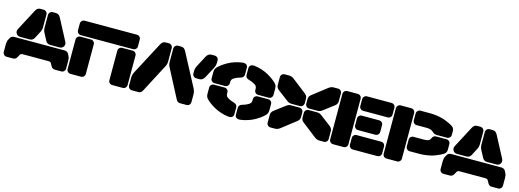

<svg xmlns="http://www.w3.org/2000/svg" viewBox="-4 -1572 6603 2443"><g transform="rotate(15 3297.5 -350.5)"><path d="M318.8 -700.2H359.9Q381.3 -700.2 396.2 -685.3Q411.1 -670.4 411.1 -648.9V-484.9Q411.1 -449.2 395 -418.9L346.2 -325.2Q327.1 -289.1 286.1 -289.1H163.1Q126 -289.1 108.9 -317.4Q91.8 -345.7 108.9 -378.9L254.9 -655.8Q267.1 -679.2 282.2 -689.7Q297.4 -700.2 318.8 -700.2ZM481.9 -700.2H522Q543.5 -700.2 558.6 -689.7Q573.7 -679.2 585.9 -655.8L731.9 -378.9Q749 -345.7 732.2 -317.4Q715.3 -289.1 678.2 -289.1H556.2Q516.6 -289.1 497.1 -324.2L446.8 -418.9Q431.2 -448.2 431.2 -484.9V-648.9Q431.2 -670.4 445.8 -685.3Q460.4 -700.2 481.9 -700.2ZM88.9 -269H752Q789.1 -269 806.2 -236.8L818.8 -211.9Q831.1 -188.5 831.1 -151.9V-50.8Q831.1 -29.3 816.2 -14.6Q801.3 0 779.8 0H695.8Q661.6 0 644 -33.2L630.9 -58.1Q624 -71.8 615.2 -77.9Q606.4 -84 590.8 -84H250Q234.4 -84 225.6 -77.9Q216.8 -71.8 210 -58.1L196.8 -33.2Q179.2 0 145 0H61Q39.6 0 24.7 -14.6Q9.8 -29.3 9.8 -50.8V-151.9Q9.8 -188.5 22 -211.9L35.2 -236.8Q52.2 -269 88.9 -269Z M1589.8 -509.8H901.9Q880.4 -509.8 865.5 -524.7Q850.6 -539.6 850.6 -561V-648.9Q850.6 -670.4 865.5 -685.3Q880.4 -700.2 901.9 -700.2H1589.8Q1611.3 -700.2 1626 -685.3Q1640.6 -670.4 1640.6 -648.9V-561Q1640.6 -539.6 1626 -524.7Q1611.3 -509.8 1589.8 -509.8ZM1040 0H901.9Q880.4 0 865.5 -14.6Q850.6 -29.3 850.6 -50.8V-439Q850.6 -460.4 865.5 -475.3Q880.4 -490.2 901.9 -490.2H1040Q1061.5 -490.2 1076.2 -475.3Q1090.8 -460.4 1090.8 -439V-50.8Q1090.8 -29.3 1076.2 -14.6Q1061.5 0 1040 0ZM1589.8 0H1451.7Q1430.2 0 1415.5 -14.6Q1400.9 -29.3 1400.9 -50.8V-439Q1400.9 -460.4 1415.5 -475.3Q1430.2 -490.2 1451.7 -490.2H1589.8Q1611.3 -490.2 1626 -475.3Q1640.6 -460.4 1640.6 -439V-50.8Q1640.6 -29.3 1626 -14.6Q1611.3 0 1589.8 0Z M1969.2 -700.2H2010.3Q2031.7 -700.2 2046.6 -685.3Q2061.5 -670.4 2061.5 -648.9V-475.1Q2061.5 -439.5 2045.4 -409.2L1848.6 -33.2Q1831.1 0 1795.4 0H1711.4Q1689.9 0 1675 -14.6Q1660.2 -29.3 1660.2 -50.8V-151.9Q1660.2 -191.9 1680.2 -230L1905.3 -655.8Q1917.5 -679.2 1932.6 -689.7Q1947.8 -700.2 1969.2 -700.2ZM2132.3 -700.2H2172.4Q2193.8 -700.2 2209 -689.7Q2224.1 -679.2 2236.3 -655.8L2461.4 -230Q2481.4 -191.9 2481.4 -151.9V-50.8Q2481.4 -29.3 2466.6 -14.6Q2451.7 0 2430.2 0H2346.2Q2311 0 2293.5 -33.2L2097.2 -409.2Q2081.5 -438.5 2081.5 -475.1V-648.9Q2081.5 -670.4 2096.2 -685.3Q2110.8 -700.2 2132.3 -700.2Z M2891.6 -425.8V-411.1Q2891.6 -389.6 2876.7 -374.8Q2861.8 -359.9 2840.3 -359.9H2702.1Q2680.7 -359.9 2666 -374.8Q2651.4 -389.6 2651.4 -411.1V-491.2Q2651.4 -514.6 2657.2 -530Q2663.1 -545.4 2677.2 -560.1Q2697.8 -581.1 2726.3 -602.3Q2754.9 -623.5 2793.5 -645.3Q2832 -667 2881.1 -683.1Q2930.2 -699.2 2980.5 -705.1Q3013.2 -708.5 3031.2 -694.8Q3049.3 -681.2 3049.3 -655.8V-566.9Q3049.3 -525.9 3000.5 -513.2Q2951.2 -500 2913.6 -474.1Q2891.6 -458 2891.6 -425.8ZM3226.6 -411.1V-425.8Q3226.6 -458 3204.6 -474.1Q3166.5 -500.5 3118.2 -513.2Q3069.3 -525.9 3069.3 -566.9V-655.8Q3069.3 -681.2 3087.4 -694.8Q3105.5 -708.5 3138.2 -705.1Q3188.5 -699.2 3237.5 -683.1Q3286.6 -667 3324.7 -645.3Q3362.8 -623.5 3391.4 -602.3Q3419.9 -581.1 3440.4 -560.1Q3454.6 -545.4 3460.4 -530Q3466.3 -514.6 3466.3 -491.2V-411.1Q3466.3 -389.6 3451.7 -374.8Q3437 -359.9 3415.5 -359.9H3277.3Q3255.9 -359.9 3241.2 -374.8Q3226.6 -389.6 3226.6 -411.1ZM2572.3 -700.2H2614.3Q2635.7 -700.2 2650.6 -685.3Q2665.5 -670.4 2665.5 -648.9V-620.1Q2665.5 -583 2646.5 -546.9L2570.3 -402.8Q2546.9 -359.9 2504.4 -359.9H2462.4Q2440.9 -359.9 2426 -374.8Q2411.1 -389.6 2411.1 -411.1V-439.9Q2411.1 -477.1 2430.2 -513.2L2506.3 -657.2Q2529.8 -700.2 2572.3 -700.2ZM2891.6 -289.1V-273.9Q2891.6 -242.2 2913.6 -226.1Q2951.2 -200.2 3000.5 -187Q3049.3 -174.3 3049.3 -132.8V-43.9Q3049.3 -18.6 3031.2 -5.1Q3013.2 8.3 2980.5 4.9Q2930.2 -1 2881.1 -17.1Q2832 -33.2 2793.5 -54.9Q2754.9 -76.7 2726.3 -97.9Q2697.8 -119.1 2677.2 -140.1Q2663.1 -154.8 2657.2 -170.2Q2651.4 -185.5 2651.4 -209V-289.1Q2651.4 -310.5 2666 -325.2Q2680.7 -339.8 2702.1 -339.8H2840.3Q2861.8 -339.8 2876.7 -325.2Q2891.6 -310.5 2891.6 -289.1ZM3226.6 -273.9V-289.1Q3226.6 -310.5 3241.2 -325.2Q3255.9 -339.8 3277.3 -339.8H3415.5Q3437 -339.8 3451.7 -325.2Q3466.3 -310.5 3466.3 -289.1V-209Q3466.3 -185.5 3460.4 -170.2Q3454.6 -154.8 3440.4 -140.1Q3419.9 -119.1 3391.4 -97.9Q3362.8 -76.7 3324.5 -54.9Q3286.1 -33.2 3237.3 -17.1Q3188.5 -1 3138.2 4.9Q3105.5 8.3 3087.4 -5.1Q3069.3 -18.6 3069.3 -43.9V-132.8Q3069.3 -174.3 3118.2 -187Q3166.5 -199.7 3204.6 -226.1Q3226.6 -242.2 3226.6 -273.9Z M3877.9 -467.8V-411.1Q3877.9 -389.6 3863.3 -374.8Q3848.6 -359.9 3827.1 -359.9H3719.2Q3699.2 -359.9 3685.1 -365Q3670.9 -370.1 3654.3 -382.8L3519 -484.9Q3485.8 -509.8 3485.8 -546.9V-648.9Q3485.8 -670.4 3500.7 -685.3Q3515.6 -700.2 3537.1 -700.2H3596.2Q3629.4 -700.2 3663.1 -673.8L3848.1 -529.8Q3863.3 -517.6 3870.6 -503.7Q3877.9 -489.7 3877.9 -467.8ZM3897.9 -411.1V-467.8Q3897.9 -489.7 3905.3 -503.7Q3912.6 -517.6 3928.2 -529.8L4113.3 -673.8Q4147 -700.2 4180.2 -700.2H4239.3Q4260.7 -700.2 4275.4 -685.3Q4290 -670.4 4290 -648.9V-546.9Q4290 -509.8 4256.8 -484.9L4122.1 -382.8Q4105.5 -370.1 4091.3 -365Q4077.1 -359.9 4057.1 -359.9H3949.2Q3927.7 -359.9 3912.8 -374.8Q3897.9 -389.6 3897.9 -411.1ZM3877.9 -289.1V-231.9Q3877.9 -210 3870.6 -196Q3863.3 -182.1 3848.1 -169.9L3663.1 -25.9Q3629.9 0 3596.2 0H3537.1Q3515.6 0 3500.7 -14.6Q3485.8 -29.3 3485.8 -50.8V-152.8Q3485.8 -189.9 3519 -214.8L3654.3 -316.9Q3670.9 -329.6 3685.1 -334.7Q3699.2 -339.8 3719.2 -339.8H3827.1Q3848.6 -339.8 3863.3 -325.2Q3877.9 -310.5 3877.9 -289.1ZM3897.9 -231.9V-289.1Q3897.9 -310.5 3912.8 -325.2Q3927.7 -339.8 3949.2 -339.8H4057.1Q4077.1 -339.8 4091.3 -334.7Q4105.5 -329.6 4122.1 -316.9L4256.8 -214.8Q4290 -189.9 4290 -152.8V-50.8Q4290 -29.3 4275.4 -14.6Q4260.7 0 4239.3 0H4180.2Q4146.5 0 4113.3 -25.9L3928.2 -169.9Q3912.6 -182.1 3905.3 -196Q3897.9 -210 3897.9 -231.9Z M4499 0H4360.8Q4339.4 0 4324.5 -14.6Q4309.6 -29.3 4309.6 -50.8V-648.9Q4309.6 -670.4 4324.5 -685.3Q4339.4 -700.2 4360.8 -700.2H4499Q4520.5 -700.2 4535.2 -685.3Q4549.8 -670.4 4549.8 -648.9V-50.8Q4549.8 -29.3 4535.2 -14.6Q4520.5 0 4499 0ZM4943.8 -509.8H4620.6Q4599.1 -509.8 4584.5 -524.7Q4569.8 -539.6 4569.8 -561V-648.9Q4569.8 -670.4 4584.5 -685.3Q4599.1 -700.2 4620.6 -700.2H4943.8Q4965.3 -700.2 4980 -685.3Q4994.6 -670.4 4994.6 -648.9V-561Q4994.6 -539.6 4980 -524.7Q4965.3 -509.8 4943.8 -509.8ZM4848.6 -255.9H4620.6Q4599.1 -255.9 4584.5 -270.8Q4569.8 -285.6 4569.8 -307.1V-395Q4569.8 -416.5 4584.5 -431.2Q4599.1 -445.8 4620.6 -445.8H4848.6Q4870.1 -445.8 4885 -431.2Q4899.9 -416.5 4899.9 -395V-307.1Q4899.9 -285.6 4885 -270.8Q4870.1 -255.9 4848.6 -255.9ZM4943.8 0H4620.6Q4599.1 0 4584.5 -14.6Q4569.8 -29.3 4569.8 -50.8V-139.2Q4569.8 -160.6 4584.5 -175.3Q4599.1 -189.9 4620.6 -189.9H4943.8Q4965.3 -189.9 4980 -175.3Q4994.6 -160.6 4994.6 -139.2V-50.8Q4994.6 -29.3 4980 -14.6Q4965.3 0 4943.8 0Z M5203.6 0H5065.4Q5043.9 0 5029.1 -14.6Q5014.2 -29.3 5014.2 -50.8V-648.9Q5014.2 -670.4 5029.1 -685.3Q5043.9 -700.2 5065.4 -700.2H5203.6Q5225.1 -700.2 5239.7 -685.3Q5254.4 -670.4 5254.4 -648.9V-50.8Q5254.4 -29.3 5239.7 -14.6Q5225.1 0 5203.6 0ZM5458.5 -509.8H5325.2Q5303.7 -509.8 5289.1 -524.7Q5274.4 -539.6 5274.4 -561V-648.9Q5274.4 -670.4 5289.1 -685.3Q5303.7 -700.2 5325.2 -700.2H5453.6Q5498.5 -700.2 5542 -693.6Q5585.4 -687 5614.3 -679.2Q5643.1 -671.4 5675 -658Q5707 -644.5 5720 -637.7Q5732.9 -630.9 5753.4 -619.1Q5789.6 -598.1 5789.6 -557.1V-505.9Q5789.6 -484.4 5774.7 -469.7Q5759.8 -455.1 5738.3 -455.1H5604.5Q5571.3 -455.1 5547.4 -479Q5518.6 -509.8 5458.5 -509.8ZM5325.2 -356H5458.5Q5501.5 -356 5521 -365.5Q5540.5 -375 5548.3 -395Q5557.6 -416.5 5570.6 -425.8Q5583.5 -435.1 5604.5 -435.1H5738.3Q5759.8 -435.1 5774.7 -420.2Q5789.6 -405.3 5789.6 -383.8V-309.1Q5789.6 -268.1 5753.4 -247.1Q5732.9 -235.4 5720 -228.5Q5707 -221.7 5675 -208.3Q5643.1 -194.8 5614.3 -187Q5585.4 -179.2 5542 -172.6Q5498.5 -166 5453.6 -166H5325.2Q5303.7 -166 5289.1 -180.7Q5274.4 -195.3 5274.4 -216.8V-305.2Q5274.4 -326.7 5289.1 -341.3Q5303.7 -356 5325.2 -356Z M6073.2 -700.2H6114.3Q6135.7 -700.2 6150.6 -685.3Q6165.5 -670.4 6165.5 -648.9V-484.9Q6165.5 -449.2 6149.4 -418.9L6100.6 -325.2Q6081.5 -289.1 6040.5 -289.1H5917.5Q5880.4 -289.1 5863.3 -317.4Q5846.2 -345.7 5863.3 -378.9L6009.3 -655.8Q6021.5 -679.2 6036.6 -689.7Q6051.8 -700.2 6073.2 -700.2ZM6236.3 -700.2H6276.4Q6297.9 -700.2 6313 -689.7Q6328.1 -679.2 6340.3 -655.8L6486.3 -378.9Q6503.4 -345.7 6486.6 -317.4Q6469.7 -289.1 6432.6 -289.1H6310.5Q6271 -289.1 6251.5 -324.2L6201.2 -418.9Q6185.5 -448.2 6185.5 -484.9V-648.9Q6185.5 -670.4 6200.2 -685.3Q6214.8 -700.2 6236.3 -700.2ZM5843.3 -269H6506.3Q6543.5 -269 6560.5 -236.8L6573.2 -211.9Q6585.4 -188.5 6585.4 -151.9V-50.8Q6585.4 -29.3 6570.6 -14.6Q6555.7 0 6534.2 0H6450.2Q6416 0 6398.4 -33.2L6385.3 -58.1Q6378.4 -71.8 6369.6 -77.9Q6360.8 -84 6345.2 -84H6004.4Q5988.8 -84 5980 -77.9Q5971.2 -71.8 5964.4 -58.1L5951.2 -33.2Q5933.6 0 5899.4 0H5815.4Q5793.9 0 5779.1 -14.6Q5764.2 -29.3 5764.2 -50.8V-151.9Q5764.2 -188.5 5776.4 -211.9L5789.6 -236.8Q5806.6 -269 5843.3 -269Z"/></g></svg>

Font: Nastup Soft
Style: Regular
Weight: 400
Designer: Maksym Kobuzan
Foundry: Zakznak
Version: Version 1.020;hotconv 1.0.109;makeotfexe 2.5.65596